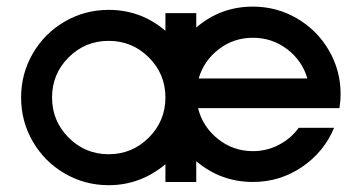

<svg xmlns="http://www.w3.org/2000/svg" viewBox="-20 -538 1089 578"><path d="M478 9.8V-43.5Q402.3 19.5 307.1 19.5Q235.4 19.5 174.6 -15.9Q113.8 -51.3 78.6 -112.1Q43.5 -172.9 43.5 -244.6Q43.5 -315.9 78.6 -376.7Q113.8 -437.5 174.6 -472.9Q235.4 -508.3 307.1 -508.3Q404.3 -508.3 478 -445.3V-498.5H570.8V-455.1Q644 -518.1 741.2 -518.1Q813 -518.1 873.8 -482.7Q934.6 -447.3 970 -386.5Q1005.4 -325.7 1005.4 -254.4Q1005.4 -236.3 1002 -212.4H576.2Q590.3 -156.2 636.2 -119.6Q682.1 -83 741.2 -83Q783.2 -83 819.6 -102.1Q856 -121.1 879.4 -153.3H985.8Q955.6 -80.6 889.2 -35.4Q822.8 9.8 741.2 9.8Q645 9.8 570.8 -52.7V9.8ZM741.2 -424.3Q683.6 -424.3 638.7 -389.9Q593.8 -355.5 578.1 -301.8H905.3Q889.6 -355.5 844.5 -389.9Q799.3 -424.3 741.2 -424.3ZM428 -123.8Q478 -173.8 478 -244.6Q478 -315.4 428 -365.2Q377.9 -415 307.1 -415Q236.3 -415 186.5 -365.2Q136.7 -315.4 136.7 -244.6Q136.7 -173.8 186.5 -123.8Q236.3 -73.7 307.1 -73.7Q377.9 -73.7 428 -123.8Z"/></svg>

Font: Basically A Sans Serif Medium
Style: Regular
Weight: 500
Designer: Hyung-Suk Kim
Foundry: Mental Design
Version: 1.000